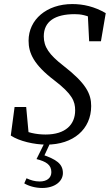

<svg xmlns="http://www.w3.org/2000/svg" viewBox="-20 -705 546 956"><path d="M33.7 -30.1C75.9 -1.9 150.8 15.1 211.1 15.1C344.6 15.1 434 -61 434 -177.3C434 -237.7 408.8 -289.9 296 -377.5C224.9 -432.4 198 -471.3 198 -523.9C198 -598.5 253.9 -634.5 352.1 -634.5C381.4 -634.5 410.5 -630.3 460.2 -605.3L416.8 -639.9L423.9 -499.6H482.6L506.5 -639.6C449.8 -672.6 394.3 -684.8 339.9 -684.8C212.6 -684.8 122.3 -607.7 122.3 -502.3C122.3 -440.1 148.4 -382.8 250.5 -304.9C340.2 -236.3 354.2 -200.3 354.2 -155.5C354.2 -85.7 307.3 -35.2 207 -35.2C160.2 -35.2 113 -45.2 75 -67.2L123.4 -31.6L110.4 -172.2H52.6L33.7 -30.1ZM161.8 87.1C208.7 99 235.7 115 235.7 151.8C235.7 181.6 212.7 198.6 177.8 198.6C153 198.6 134 192.6 112 182.7L100.8 208C121.8 221 155.8 231 189.9 231C254.2 231 293.2 196.9 293.2 156.8C293.2 109.8 259.3 88.7 191 64.7L193.3 85.8L233.2 0H204.9L161.8 87.1Z"/></svg>

Font: Source Serif Variable
Style: Italic
Weight: 389
Italic angle: -12°
Designer: Frank Grießhammer
Foundry: Adobe Systems Incorporated
Version: Version 3.001;hotconv 1.0.111;makeotfexe 2.5.65597